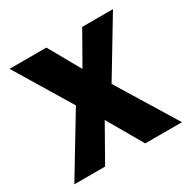

<svg xmlns="http://www.w3.org/2000/svg" viewBox="-123 -631 739 747"><g transform="rotate(-30 246.5 -257.5)"><path d="M5.1 0 183.6 -295.4H212.9L337.9 -515.1H476.1L303.5 -228.5H272.9L143.3 0ZM11.7 -515.1H177L300.3 -296.1H307.4L488.8 0H323.7L191.4 -229.2H184.3Z"/></g></svg>

Font: RobotoFlex
Style: Regular
Weight: 400
Designer: Berlow after Robertson
Foundry: Google
Version: Version 2.136